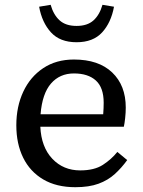

<svg xmlns="http://www.w3.org/2000/svg" viewBox="-20 -768 596 800"><path d="M288 -462Q229 -462 192.5 -420Q156 -378 149 -292H410Q411 -306 411.5 -317Q412 -328 412 -340Q412 -403 379.5 -432.5Q347 -462 288 -462ZM294 12Q215 12 160 -20.5Q105 -53 76.5 -111Q48 -169 48 -246Q48 -324 77 -386Q106 -448 160 -484Q214 -520 288 -520Q391 -520 447.5 -466Q504 -412 504 -320Q504 -299 501.5 -276Q499 -253 496 -240H148Q152 -155 198 -106.5Q244 -58 314 -58Q373 -58 408.5 -81Q444 -104 469 -135L510 -101Q487 -69 458.5 -43Q430 -17 390.5 -2.5Q351 12 294 12ZM143 -740 191 -748Q203 -706 228.5 -683Q254 -660 299 -660Q344 -660 369.5 -683Q395 -706 407 -748L455 -740Q443 -674 405.5 -633Q368 -592 299 -592Q230 -592 192.5 -633Q155 -674 143 -740Z"/></svg>

Font: Source Serif 4 Caption
Style: Regular
Weight: 400
Designer: Frank Grießhammer
Foundry: Adobe Systems Incorporated
Version: Version 4.004;hotconv 1.0.117;makeotfexe 2.5.65602